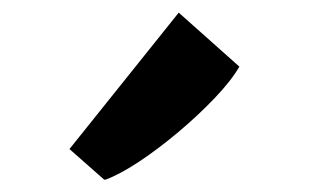

<svg xmlns="http://www.w3.org/2000/svg" viewBox="-20 -917 489 304"><path d="M145 -632.5 90 -681 263 -897 359 -811.5Q346 -789 320 -761.8Q294 -734.5 262.5 -708Q231 -681.5 200.5 -661.2Q170 -641 147 -632.5Z"/></svg>

Font: Merriweather 20pt Black
Style: Regular
Weight: 900
Version: Version 2.100